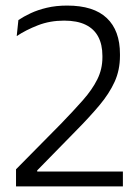

<svg xmlns="http://www.w3.org/2000/svg" viewBox="-20 -669 503 689"><path d="M37.5 0V-61.5L198 -224Q244 -271.5 277.5 -309.5Q311 -347.5 329.2 -384.2Q347.5 -421 347.5 -463V-468.5Q347.5 -509 332.5 -537.2Q317.5 -565.5 287.2 -580.2Q257 -595 210 -595Q159 -595 116 -578.2Q73 -561.5 40 -539.5L46 -597Q64.5 -609.5 90 -621.5Q115.5 -633.5 148.2 -641.2Q181 -649 221 -649Q316 -649 363.2 -604.2Q410.5 -559.5 410.5 -475V-468.5Q410.5 -417.5 391.2 -375.2Q372 -333 336.5 -290.8Q301 -248.5 251.5 -198.5L113.5 -57.5V-40.5L88 -53.5H421V0Z"/></svg>

Font: Anek Odia Light
Style: Regular
Weight: 300
Designer: Yesha Goshar & Mahesh Sahu (Odia), Yesha Goshar (Latin)
Foundry: Ek Type
Version: Version 1.003